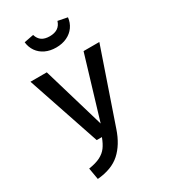

<svg xmlns="http://www.w3.org/2000/svg" viewBox="-240 -908 1096 1243"><g transform="rotate(-30 307.5 -286.5)"><path d="M378.5 2.1Q345.1 101 283.3 156.7Q221.5 212.3 113.3 221.5L98.5 135.4Q152.3 127.2 184.9 110.5Q217.4 93.8 236.7 67.9Q255.9 42.1 271.8 0H232.8L50.3 -541.5H172.3L308.7 -80L447.2 -541.5H565.1ZM145.6 -781.5 216.4 -795.4Q226.2 -763.6 248.2 -748.7Q270.3 -733.8 306.7 -733.8Q380 -733.8 398.5 -795.4L469.2 -781.5Q465.1 -743.1 443.8 -713.1Q422.6 -683.1 387.2 -666.4Q351.8 -649.7 306.7 -649.7Q261.5 -649.7 226.4 -666.4Q191.3 -683.1 170.5 -713.1Q149.7 -743.1 145.6 -781.5Z"/></g></svg>

Font: Fira Code Fixed Medium
Style: Regular
Weight: 500
Monospace: yes
Designer: Carrois Corporate, Edenspiekermann AG, Nikita Prokopov
Foundry: Carrois Corporate, Edenspiekermann AG, Nikita Prokopov
Version: Version 5.002